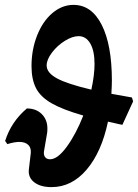

<svg xmlns="http://www.w3.org/2000/svg" viewBox="-20 -757 565 786"><path d="M481 -246Q469 -248 445 -254L422 -259Q396 -135 335 -63Q274 9 191 9Q146 9 120.5 -10.5Q95 -30 98 -62L106 -130Q108 -152 95.5 -164Q83 -176 59 -176Q39 -176 10 -167L1 -180Q26 -259 90 -313Q128 -313 151 -290Q174 -267 174 -231Q174 -219 173 -213L160 -137Q158 -123 164.5 -114Q171 -105 185 -105Q216 -105 253.5 -156.5Q291 -208 321 -284Q237 -308 191.5 -334Q146 -360 127.5 -396Q109 -432 109 -486Q109 -554 132 -612Q155 -670 194.5 -703.5Q234 -737 281 -737Q355 -737 396.5 -655Q438 -573 438 -427Q438 -409 436 -373L520 -358L525 -342ZM354 -390Q367 -450 367 -495Q367 -549 349.5 -579Q332 -609 302 -609Q276 -609 245 -589.5Q214 -570 192.5 -541.5Q171 -513 171 -489Q171 -459 213.5 -436Q256 -413 354 -390Z"/></svg>

Font: Alegreya SC ExtraBold
Style: Italic
Weight: 800
Italic angle: -7°
Designer: Juan Pablo del Peral
Foundry: Huerta Tipografica
Version: Version 2.007; ttfautohint (v1.6)